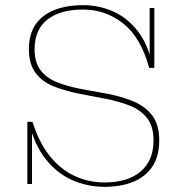

<svg xmlns="http://www.w3.org/2000/svg" viewBox="-20 -713 716 744"><path d="M385 11Q319 11 260 -15Q201 -41 157 -96.5Q113 -152 91 -241H106Q131 -161 172.5 -109Q214 -57 268.5 -31.5Q323 -6 385 -6Q475 -6 525 -48.5Q575 -91 575 -169Q575 -224 549.5 -256Q524 -288 481 -304.5Q438 -321 385 -331L291 -349Q235 -360 190 -377.5Q145 -395 118.5 -429.5Q92 -464 92 -522Q92 -581 118 -618.5Q144 -656 191.5 -674.5Q239 -693 302 -693Q364 -693 419 -668.5Q474 -644 515 -591Q556 -538 573 -450H558Q526 -568 457.5 -622Q389 -676 302 -676Q213 -676 163.5 -637Q114 -598 114 -522Q114 -471 137.5 -440.5Q161 -410 202 -394Q243 -378 295 -368L389 -351Q449 -340 496 -320.5Q543 -301 570 -265.5Q597 -230 597 -169Q597 -108 571 -68.5Q545 -29 497.5 -9Q450 11 385 11ZM86 0V-241H91L104 -211V0ZM573 -450 560 -484V-682H578V-450Z"/></svg>

Font: Montagu Slab 144pt Thin
Style: Regular
Weight: 250
Version: Version 1.000